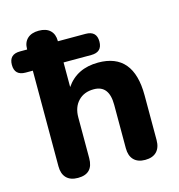

<svg xmlns="http://www.w3.org/2000/svg" viewBox="-130 -808 849 911"><g transform="rotate(-15 294.0 -352.5)"><path d="M142 9Q105 9 85.5 -11Q66 -31 66 -68V-538H31Q-23 -538 -23 -590Q-23 -642 31 -642H66V-644Q66 -677 86 -695.5Q106 -714 142 -714Q178 -714 197.5 -695.5Q217 -677 217 -644V-642H353Q407 -642 407 -590Q407 -538 353 -538H217V-417Q270 -495 375 -495Q548 -495 548 -288V-68Q548 -31 528.5 -11Q509 9 472 9Q436 9 416.5 -11Q397 -31 397 -68V-282Q397 -378 322 -378Q274 -378 245.5 -348Q217 -318 217 -268V-68Q217 9 142 9Z"/></g></svg>

Font: Nunito ExtraBold
Style: Regular
Weight: 800
Designer: Vernon Adams
Foundry: Vernon Adams
Version: Version 3.602